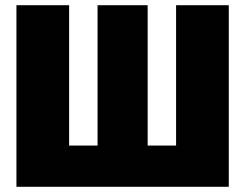

<svg xmlns="http://www.w3.org/2000/svg" viewBox="-20 -716 940 736"><path d="M857 -696V0H43V-696H245V-158H354V-696H546V-158H655V-696Z"/></svg>

Font: Fira Sans Black
Style: Regular
Weight: 900
Designer: Carrois Corporate & Edenspiekermann AG
Foundry: Carrois Corporate GbR & Edenspiekermann AG
Version: Version 4.203